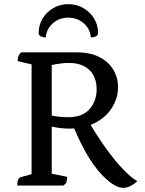

<svg xmlns="http://www.w3.org/2000/svg" viewBox="-20 -893 699 924"><path d="M63 0Q63 -35 79 -40L132 -55V-583L65 -599Q65 -628 82 -641H349Q414 -641 458 -618.5Q502 -596 525 -558Q548 -520 548 -474Q548 -416 513.5 -366.5Q479 -317 416 -292Q455 -227 495.5 -171.5Q536 -116 573.5 -77Q611 -38 641 -21Q627 -8 609 1.5Q591 11 573 11Q527 11 462 -61Q397 -133 337 -275Q326 -274 315 -274Q295 -274 272 -276.5Q249 -279 229 -284V-57L303 -42Q303 -26 299.5 -17Q296 -8 285 0ZM312 -590Q289 -590 268 -587Q247 -584 229 -580V-337Q245 -333 266.5 -331Q288 -329 308 -329Q377 -329 411 -368Q445 -407 445 -462Q445 -524 409.5 -557Q374 -590 312 -590ZM309 -873Q269 -873 237 -854.5Q205 -836 185.5 -804.5Q166 -773 166 -734Q166 -724 175.5 -718.5Q185 -713 200 -713Q204 -754 234.5 -781Q265 -808 309 -808Q352 -808 383 -781Q414 -754 417 -713Q433 -713 442.5 -718.5Q452 -724 452 -734Q452 -773 432.5 -804.5Q413 -836 380.5 -854.5Q348 -873 309 -873Z"/></svg>

Font: Petrona Medium
Style: Regular
Weight: 500
Designer: Ringo R. Seeber
Foundry: Ringo R. Seeber
Version: Version 2.001; ttfautohint (v1.8.3)